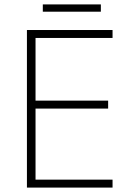

<svg xmlns="http://www.w3.org/2000/svg" viewBox="-20 -850 591 870"><path d="M437 -830H174V-797H437ZM490 0V-36H141V-358H470V-394H141V-678H490V-714H102V0Z"/></svg>

Font: Noto Sans Arabic ExtLt
Style: Regular
Weight: 200
Designer: Monotype Design Team, Nadine Chahine, Nizar Qandah and Khaled Hosny
Foundry: Monotype Imaging Inc.
Version: Version 2.012